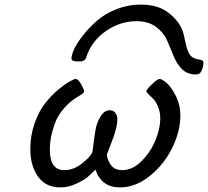

<svg xmlns="http://www.w3.org/2000/svg" viewBox="-20 -815 911 841"><path d="M112.8 -162.1Q112.8 -222.2 131.8 -275.6Q150.9 -329.1 178 -363Q205.1 -397 234.6 -421.9Q264.2 -446.8 284.7 -458Q305.2 -469.2 311 -469.2Q322.3 -469.2 335.2 -446.5Q348.1 -423.8 348.1 -416Q348.1 -408.2 335 -399.9Q292 -377 262 -342.5Q231.9 -308.1 219.5 -272Q207 -235.8 202.6 -210Q198.2 -184.1 198.2 -159.2Q198.2 -70.3 261.2 -69.8Q303.2 -69.8 340.6 -99.9Q377.9 -129.9 384.8 -149.9Q385.7 -151.9 389.4 -183.3Q393.1 -214.8 398.4 -246.3Q403.8 -277.8 420.4 -304.9Q437 -332 460.9 -332Q476.1 -332 485.1 -320.6Q494.1 -309.1 494.1 -292Q494.1 -257.8 471.2 -198.5Q448.2 -139.2 448.2 -138.2Q448.2 -119.1 464.1 -94.5Q480 -69.8 516.1 -69.8Q561 -69.8 601.1 -110.4Q641.1 -150.9 661.6 -202.4Q682.1 -253.9 682.1 -295.9Q682.1 -323.7 672.6 -346.9Q663.1 -370.1 651.6 -381.6Q640.1 -393.1 630.6 -402.1Q621.1 -411.1 621.1 -415Q621.1 -422.9 645.5 -446Q669.9 -469.2 679.2 -469.2Q689 -469.2 709 -452.6Q729 -436 749.5 -396Q770 -356 770 -308.1Q770 -240.2 734.6 -167.7Q699.2 -95.2 636.7 -44.7Q574.2 5.9 504.9 5.9Q424.8 5.9 397.9 -71.8Q377 -50.8 363 -38.8Q349.1 -26.9 314.5 -10.5Q279.8 5.9 245.1 5.9Q180.2 5.9 146.5 -41.5Q112.8 -88.9 112.8 -162.1ZM293 -559.1Q293 -574.2 305.4 -601.1Q317.9 -627.9 344.5 -661.4Q371.1 -694.8 405.5 -724.9Q439.9 -754.9 490.5 -774.9Q541 -794.9 596.2 -794.9Q669.4 -794.9 714.1 -762Q758.8 -729 776.9 -687Q784.7 -668.9 791.3 -634.5Q797.9 -600.1 807.9 -581.1Q817.9 -562 841.8 -556.2Q845.7 -555.2 852.3 -554.2Q858.9 -553.2 862.5 -552Q866.2 -550.8 868.7 -547.9Q871.1 -544.9 871.1 -540Q871.1 -521 860.8 -501Q854 -488.8 838.9 -488.8Q799.8 -488.8 776.4 -512.9Q752.9 -537.1 739.5 -571.5Q726.1 -606 710.9 -639.9Q695.8 -673.8 662.4 -698Q628.9 -722.2 577.1 -722.2Q507.3 -722.2 445.1 -679.7Q382.8 -637.2 358.9 -567.9Q356 -556.6 350.6 -552.2Q345.2 -547.9 339.1 -546.9Q333 -545.9 318.8 -545.9Q293 -545.9 293 -559.1Z"/></svg>

Font: CMU Concrete
Style: BoldItalic
Weight: 700
Italic angle: -14.04°
Version: Version 0.7.0